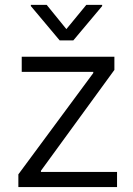

<svg xmlns="http://www.w3.org/2000/svg" viewBox="-20 -761 541 781"><path d="M54.7 -51.8 359.4 -463.9V-468.8H68.4V-530.3H445.3V-476.6L146.5 -66.4V-61.5H456.1V0H54.7ZM250 -642.6 331.1 -741.2H395.5V-736.3L278.3 -596.7H222.7L105.5 -736.3V-741.2H169.9Z"/></svg>

Font: Pretendard Std Light
Style: Regular
Weight: 300
Designer: Base glyphs from Inter by Rasmus Andersson; Hangeul glyphs from Noto Sans CJK(Source Han Sans) by Jang Soo-young and Kan
Foundry: Kil Hyung-jin
Version: Version 1.309